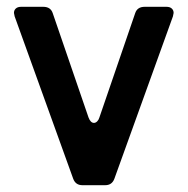

<svg xmlns="http://www.w3.org/2000/svg" viewBox="-20 -544 551 564"><path d="M256 -183Q261 -183 265.5 -187.5Q270 -192 272 -199L377 -505Q383 -524 405 -524H469Q479 -524 484.5 -519Q490 -514 490 -506Q490 -504 488 -496L316 -19Q309 0 289 0H222Q202 0 195 -19L23 -496Q21 -504 21 -506Q21 -514 26.5 -519Q32 -524 42 -524H107Q129 -524 135 -505L240 -199Q246 -183 256 -183Z"/></svg>

Font: Shippori Gothic B2 Bold
Style: Regular
Weight: 700
Designer: FONTDASU
Foundry: FONTDASU / Google Inc. / but / Adobe
Version: Version 1.130